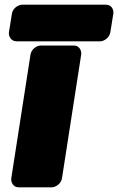

<svg xmlns="http://www.w3.org/2000/svg" viewBox="-20 -760 503 818"><path d="M201 38C217 38 240 23 244 0L326 -528C328 -544 318 -566 295 -566H153C137 -566 114 -551 110 -528L28 0C26 16 36 38 59 38ZM407 -584C423 -584 446 -599 450 -622L463 -703C465 -719 455 -740 432 -740H75C59 -740 35 -726 31 -703L18 -622C16 -606 27 -584 50 -584Z"/></svg>

Font: Asimov Print
Style: EIt
Weight: 500
Designer: Google
Version: Version 2.000980; 2014